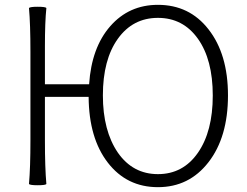

<svg xmlns="http://www.w3.org/2000/svg" viewBox="-20 -762 1024 795"><path d="M634 13Q505 13 426.5 -88.5Q348 -190 347 -361H166V-180Q166 -68 172 0Q168 5 136 5Q105 5 100 0Q106 -68 106 -182V-364V-547Q106 -662 100 -729Q105 -734 136 -734Q168 -734 172 -729Q166 -671 166 -571V-413H349Q359 -565 436.5 -653.5Q514 -742 634 -742Q764 -742 843 -641Q924 -538 924 -367Q924 -194 843 -90Q763 13 634 13ZM634 -41Q738 -41 799.5 -129.5Q861 -218 861 -366.5Q861 -515 799.5 -601.5Q738 -688 634 -688Q530 -688 468 -601.5Q406 -515 406 -367Q406 -221 468 -130Q530 -41 634 -41Z"/></svg>

Font: GenSekiGothic TW L
Style: Regular
Weight: 300
Version: Version 1.501;PS 1;hotconv 16.6.51;makeotf.lib2.5.65220